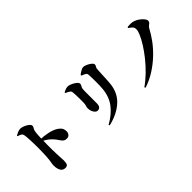

<svg xmlns="http://www.w3.org/2000/svg" viewBox="94 -1752 2772 2772"><g transform="rotate(-45 1480.0 -366.0)"><path d="M433 57Q402 57 380.5 39.5Q359 22 348 -11Q337 -44 337 -91Q337 -113 342 -135.5Q347 -158 351 -193Q354 -221 356 -255.5Q358 -290 359 -325Q360 -360 360.5 -390Q361 -420 361 -439Q361 -471 360 -509.5Q359 -548 357.5 -585.5Q356 -623 353.5 -653.5Q351 -684 347 -700Q341 -726 318 -737.5Q295 -749 269 -756L268 -769Q291 -782 319 -794Q347 -806 373 -806Q393 -806 419.5 -797Q446 -788 471 -774Q496 -760 512 -744Q528 -728 528 -714Q528 -697 521.5 -685Q515 -673 508 -660.5Q501 -648 497 -628Q494 -608 491.5 -582.5Q489 -557 488 -525Q487 -493 486 -455Q485 -404 484.5 -359Q484 -314 484.5 -274Q485 -234 486.5 -200Q488 -166 489 -137Q491 -96 492.5 -69.5Q494 -43 494 -34Q494 15 481.5 36Q469 57 433 57ZM748 -228Q718 -228 700.5 -239.5Q683 -251 668.5 -271.5Q654 -292 634.5 -319.5Q615 -347 583 -378Q561 -399 533 -419Q505 -439 458 -461V-492Q544 -490 618.5 -473.5Q693 -457 739 -430Q777 -408 798.5 -380Q820 -352 820 -303Q820 -273 801 -250.5Q782 -228 748 -228Z M1313 58Q1453 -20 1530 -122.5Q1607 -225 1620 -370Q1623 -395 1624 -434Q1625 -473 1625 -515Q1625 -557 1624 -593Q1623 -629 1622 -648Q1621 -668 1617 -677.5Q1613 -687 1599 -696Q1586 -704 1570.5 -710.5Q1555 -717 1539 -723L1538 -738Q1561 -757 1592.5 -775Q1624 -793 1646 -793Q1663 -793 1687 -784Q1711 -775 1735 -760.5Q1759 -746 1775 -730.5Q1791 -715 1791 -702Q1791 -688 1785.5 -677.5Q1780 -667 1774 -656.5Q1768 -646 1767 -631Q1766 -610 1764 -575.5Q1762 -541 1760 -502.5Q1758 -464 1756.5 -429.5Q1755 -395 1753 -372Q1742 -190 1629 -81.5Q1516 27 1322 74ZM1348 -198Q1329 -198 1310.5 -215.5Q1292 -233 1280.5 -262.5Q1269 -292 1269 -327Q1269 -346 1277.5 -368.5Q1286 -391 1286 -437Q1286 -463 1286 -502.5Q1286 -542 1284.5 -581Q1283 -620 1280 -641Q1278 -655 1273 -663Q1268 -671 1257 -678Q1247 -686 1230.5 -694Q1214 -702 1197 -709V-724Q1217 -735 1241 -744Q1265 -753 1288 -753Q1306 -753 1332 -743.5Q1358 -734 1384 -719Q1410 -704 1427 -687Q1444 -670 1444 -654Q1444 -639 1437.5 -626.5Q1431 -614 1424 -600Q1417 -586 1416 -564Q1415 -551 1414.5 -526.5Q1414 -502 1414 -470.5Q1414 -439 1414 -405.5Q1414 -372 1414 -341Q1414 -310 1414 -285Q1414 -240 1397 -219Q1380 -198 1348 -198Z M2062 39Q2144 -18 2221 -93Q2298 -168 2363.5 -250Q2429 -332 2477.5 -409.5Q2526 -487 2552 -550Q2563 -576 2568.5 -596.5Q2574 -617 2574 -633Q2574 -652 2569.5 -666Q2565 -680 2549.5 -695Q2534 -710 2502 -731L2506 -747Q2538 -752 2574 -751Q2610 -750 2641 -738Q2675 -725 2707.5 -701Q2740 -677 2761 -650Q2782 -623 2782 -601Q2782 -580 2769.5 -568Q2757 -556 2741.5 -545Q2726 -534 2716 -516Q2674 -435 2612 -350.5Q2550 -266 2468 -188Q2386 -110 2287 -46.5Q2188 17 2072 56Z"/></g></svg>

Font: Noto Serif JP Black
Style: Regular
Weight: 900
Designer: Ryoko NISHIZUKA 西塚涼子 (kana & ideographs); Frank Grießhammer (Latin, Greek & Cyrillic); Wenlong ZHANG 张文龙 (bopomofo); San
Foundry: Adobe
Version: Version 2.003-H1;hotconv 1.1.1;makeotfexe 2.6.0